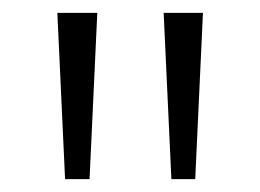

<svg xmlns="http://www.w3.org/2000/svg" viewBox="-20 -734 404 298"><path d="M131 -714H69L81 -456H119ZM295 -714H234L246 -456H283Z"/></svg>

Font: Noto Sans Gujarati Light
Style: Regular
Weight: 300
Designer: Jelle Bosma - Monotype Design Team, Universal Thirst
Foundry: Monotype Imaging Inc.
Version: Version 2.106